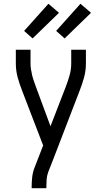

<svg xmlns="http://www.w3.org/2000/svg" viewBox="-20 -784 540 1019"><path d="M148 215V208Q148 181 151 155Q154 129 164 104L209 -12L98 -301Q84 -336 74 -372.5Q64 -409 64 -447V-520H142V-447Q142 -431 144.5 -415.5Q147 -400 150.5 -385Q154 -370 159.5 -355Q165 -340 170 -325L248 -114L330 -326Q341 -355 349.5 -385Q358 -415 358 -447V-520H436V-447Q436 -409 426 -372.5Q416 -336 402 -301L260 68L236 129Q229 148 227.5 168Q226 188 226 208V215ZM323 -580 278 -620 407 -764 463 -716ZM153 -580 108 -620 237 -764 293 -716Z"/></svg>

Font: Iosevka Term Curly
Style: Regular
Weight: 400
Designer: Belleve Invis
Foundry: Belleve Invis
Version: Version 32.3.0